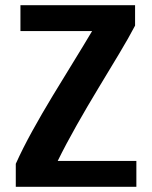

<svg xmlns="http://www.w3.org/2000/svg" viewBox="-20 -716 587 742"><path d="M507 6V-94H203Q235 -159 276 -231.5Q317 -304 360 -375Q403 -446 440.5 -508.5Q478 -571 502 -617V-696H59V-596H336Q304 -542 264.5 -478Q225 -414 183.5 -345.5Q142 -277 105 -210Q68 -143 41 -83V6Z"/></svg>

Font: Repo DemiBold
Style: Regular
Weight: 600
Designer: Stefan Peev
Foundry: Context Ltd
Version: Version 1.502